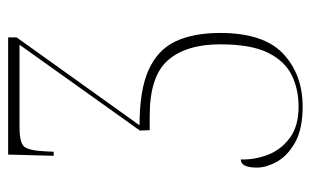

<svg xmlns="http://www.w3.org/2000/svg" viewBox="-166 -588 764 472"><g transform="rotate(-90 216.0 -352.0)"><path d="M190 10Q134 10 101 -9Q68 -28 54 -54Q40 -80 40 -102Q40 -142 60 -142Q59 -108 71.5 -75.5Q84 -43 113 -21.5Q142 0 190 0Q233 0 267.5 -17Q302 -34 322.5 -75.5Q343 -117 343 -193Q343 -276 304 -321Q265 -366 167 -366H132L131 -390L342 -686H140Q101 -686 91.5 -674.5Q82 -663 80 -624L79 -602H69L72 -714H360V-693L144 -391Q231 -391 280.5 -368.5Q330 -346 350.5 -302Q371 -258 371 -193Q371 -86 320 -38Q269 10 190 10Z"/></g></svg>

Font: Noto Serif Display ExtraCondensed Thin
Style: Regular
Weight: 100
Width: 2
Designer: Monotype Design Team
Foundry: Monotype Imaging Inc.
Version: Version 2.009